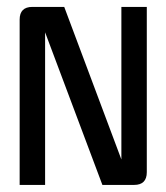

<svg xmlns="http://www.w3.org/2000/svg" viewBox="-20 -618 479 553"><path d="M109.9 -524.9V-85.4H36.6V-561.5Q36.6 -598.1 73.2 -598.1H165L329.6 -158.7V-598.1H402.8V-122.1Q402.8 -85.4 366.2 -85.4H274.9Z"/></svg>

Font: BabelStone Khitan Seal Glyphs
Style: Regular
Weight: 400
Designer: Andrew West
Foundry: BabelStone
Version: Version 1.004